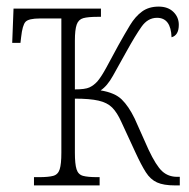

<svg xmlns="http://www.w3.org/2000/svg" viewBox="-20 -562 574 582"><path d="M83 0V-25H98Q127 -25 141.5 -29Q156 -33 161 -49Q166 -65 166 -99V-506H101Q67 -506 57.5 -496Q48 -486 44 -449L42 -432H17L21 -536H286V-511H276Q247 -511 232.5 -507Q218 -503 212.5 -487.5Q207 -472 207 -439V-291Q238 -291 251 -297Q264 -303 275 -315Q287 -329 302.5 -357.5Q318 -386 339 -425Q358 -459 374 -485.5Q390 -512 410.5 -527Q431 -542 461 -542Q489 -542 505.5 -526Q522 -510 522 -487Q522 -455 500 -449Q498 -508 456 -508Q428 -508 409 -481Q390 -454 364 -407Q340 -364 322.5 -332.5Q305 -301 285 -288Q328 -281 349 -260.5Q370 -240 388 -203L430 -109Q453 -60 471.5 -43Q490 -26 517 -26H525V0H510Q476 0 456 -9Q436 -18 422 -40Q408 -62 391 -99L348 -192Q335 -221 320 -236Q305 -251 278.5 -257Q252 -263 207 -263V-99Q207 -65 212 -49Q217 -33 231.5 -29Q246 -25 275 -25H282V0Z"/></svg>

Font: Noto Serif Condensed ExtraLight
Style: Regular
Weight: 200
Width: 3
Designer: Monotype Design Team
Foundry: Monotype Imaging Inc.
Version: Version 2.013; ttfautohint (v1.8.4.7-5d5b)